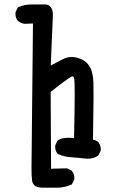

<svg xmlns="http://www.w3.org/2000/svg" viewBox="-20 -725 540 881"><path d="M124.5 48.3 131.3 -617.2 93.8 -615.7Q75.7 -617.7 62.5 -628.9Q50.8 -642.6 50.8 -662.1Q50.8 -665 51.3 -669.4L62.5 -691.9L64.5 -692.4Q92.8 -704.6 125 -704.6H187.5Q202.1 -704.1 210.4 -695.3Q222.7 -683.6 222.7 -656.7Q222.7 -655.8 212.9 -424.3L267.6 -453.1Q287.1 -463.4 309.1 -463.4Q321.8 -463.4 335 -460Q370.6 -450.2 388.7 -423.8Q406.7 -397.5 408.7 -347.2Q409.2 -331.1 409.2 -278.8Q409.2 -226.6 406.7 -84Q419.4 -82.5 430.7 -73.2Q442.4 -59.6 442.4 -40Q442.4 -37.1 441.9 -32.7L430.7 -10.7L429.7 -10.3Q408.2 3.4 382.3 3.4Q376 3.4 369.6 2.4Q338.4 -1.5 307.1 -3.4Q274.9 -5.4 246.1 -18.1L245.1 -19Q233.4 -31.2 233.4 -49.8Q233.4 -57.6 234.4 -60.1L244.6 -81.1L246.1 -81.5Q263.2 -92.8 293.5 -92.8Q305.7 -92.8 319.8 -91.3Q322.8 -230.5 322.8 -291.7Q322.8 -353 320.8 -362.3Q319.3 -370.1 316.4 -373Q314.9 -374.5 312.7 -374.5Q310.5 -374.5 308.1 -373.5Q301.3 -370.6 276.4 -352.5Q251.5 -334.5 212.4 -303.2L214.4 49.3L287.1 47.4L309.1 58.1L309.6 59.1Q321.3 72.3 321.3 91.8Q321.3 94.7 320.8 99.1L309.6 121.1Q277.3 136.2 241.7 136.2H173.8Q148.4 135.7 136.7 124Q129.4 116.2 127.4 105Q124.5 83.5 124.5 48.3Z"/></svg>

Font: Bakudai
Style: Medium
Weight: 500
Version: Version 1.48